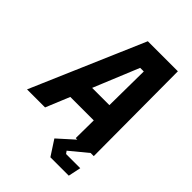

<svg xmlns="http://www.w3.org/2000/svg" viewBox="-294 -821 1125 1125"><g transform="rotate(45 268.5 -258.0)"><path d="M333 184.5 271.5 90 371.5 0H358.5L360 -148H165.5L104.5 0H-45L256 -700H505L508 0H482L373 90L384.5 106H502L485.5 184.5ZM362.5 147H453.5H362.5L322 90L436.5 -7.5L436 -636.5H298.5L52 -60.5L116.5 -213H437.5L436.5 -7.5L322 90ZM116.5 -213 298.5 -636.5H436L437.5 -213ZM218.5 -276H361.5L364.5 -558H334.5Z"/></g></svg>

Font: Tourney Black
Style: Italic
Weight: 900
Italic angle: -12°
Version: Version 1.015